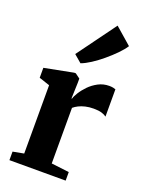

<svg xmlns="http://www.w3.org/2000/svg" viewBox="-160 -939 764 1014"><g transform="rotate(20 222.0 -431.5)"><path d="M25.5 0V-48L87 -59.5V-443.5L27 -463.5V-519.5L189 -551H198L225 -531V-507L222 -418L225 -418.5Q228.5 -432 241.8 -453.5Q255 -475 276.2 -497Q297.5 -519 325.8 -534Q354 -549 387.5 -549Q400.5 -549 409.5 -547Q418.5 -545 423.5 -543V-389.5Q414.5 -397 397 -402.5Q379.5 -408 351.5 -408Q326 -408 305 -403Q284 -398 268.2 -390Q252.5 -382 241.5 -372.5V-60L341.5 -48V0ZM202.5 -609.5 160.5 -645.5 319.5 -863 413 -781.5Q398.5 -759 373 -733Q347.5 -707 317.2 -681.8Q287 -656.5 257.2 -637.2Q227.5 -618 204 -609.5Z"/></g></svg>

Font: Merriweather 60pt ExtraBold
Style: Regular
Weight: 800
Version: Version 2.100